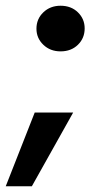

<svg xmlns="http://www.w3.org/2000/svg" viewBox="-66 -528 334 669"><path d="M145 -349Q109 -349 85 -372Q61 -395 61 -428Q61 -462 85 -485Q109 -508 145 -508Q182 -508 205.5 -485Q229 -462 229 -429Q229 -395 205.5 -372Q182 -349 145 -349ZM-46 121 55 -136H189L45 121Z"/></svg>

Font: DM Sans 36pt ExtraBold
Style: Italic
Weight: 800
Italic angle: -10°
Designer: Colophon Foundry, Jonny Pinhorn
Foundry: Colophon Foundry
Version: Version 4.004;gftools[0.9.30]